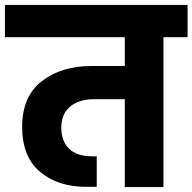

<svg xmlns="http://www.w3.org/2000/svg" viewBox="-37 -760 782 780"><path d="M725 -609H627V0H470V-357H345Q284 -357 248 -327Q212 -297 212 -242Q212 -187 243.5 -156Q275 -125 337 -125H356V-1H313Q198 -1 125.5 -62Q53 -123 53 -245Q53 -368 132.5 -430Q212 -492 337 -492H470V-609H-17V-740H725Z"/></svg>

Font: Fz Poppins
Style: Bold
Weight: 700
Designer: Ninad Kale (Devanagari), Jonny Pinhorn (Latin)
Foundry: Indian Type Foundry
Version: Vit hóa bi Vntype.Com & FontZin.Com